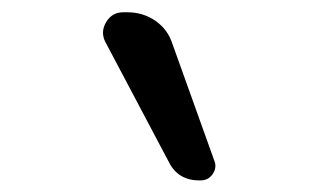

<svg xmlns="http://www.w3.org/2000/svg" viewBox="-20 -830 540 319"><path d="M260.7 -560.5 155.3 -759.8Q146.5 -776.4 156.2 -793Q166 -809.6 184.6 -809.6H191.4Q217.8 -809.6 238.3 -795.4Q258.8 -781.2 266.6 -756.8L335.9 -563.5Q340.8 -551.8 333.5 -541Q326.2 -530.3 313.5 -530.3Q276.4 -529.3 260.7 -560.5Z"/></svg>

Font: Rounded Mgen+ 1m regular
Style: Regular
Weight: 400
Designer: [Source Han Sans]
Ryoko NISHIZUKA  (kana & ideographs); Paul D. Hunt (Latin, Greek & Cyrillic); Wenlong ZHANG  (bopomofo
Version: Version 1.059.20150602